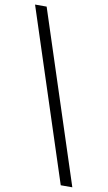

<svg xmlns="http://www.w3.org/2000/svg" viewBox="-99 -748 560 996"><g transform="rotate(10 181.5 -250.0)"><path d="M357 200H296L2 -700H63Z"/></g></svg>

Font: Space Grotesk Variable Light
Style: Regular
Weight: 300
Designer: Florian Karsten
Foundry: Florian Karsten
Version: Version 2.000